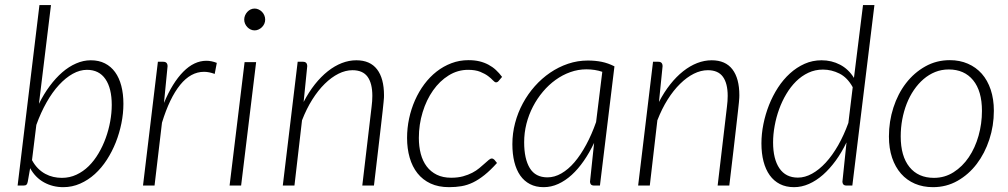

<svg xmlns="http://www.w3.org/2000/svg" viewBox="-20 -748 4062 774"><path d="M51 0 139 -727.5H185.5L137 -329.5Q156.5 -369 180.5 -401.2Q204.5 -433.5 231 -456.5Q257.5 -479.5 286.8 -492.2Q316 -505 346 -505Q378.5 -505 403 -492.5Q427.5 -480 444 -457.2Q460.5 -434.5 469 -402Q477.5 -369.5 477.5 -329.5Q477.5 -291 469.5 -251.2Q461.5 -211.5 446.8 -174.2Q432 -137 410.8 -104Q389.5 -71 362.5 -46.5Q335.5 -22 303.2 -7.8Q271 6.5 235 6.5Q192.5 6.5 157.5 -12.8Q122.5 -32 101.5 -70L92 -16Q90.5 -7.5 87 -3.8Q83.5 0 74.5 0ZM330.5 -466.5Q302 -466.5 273.2 -450.5Q244.5 -434.5 217.8 -405.5Q191 -376.5 167.8 -335.5Q144.5 -294.5 126.5 -244.5L109 -102.5Q119.5 -83 133.2 -69.2Q147 -55.5 162.8 -47Q178.5 -38.5 195.2 -34.8Q212 -31 229.5 -31Q261 -31 288.2 -43.8Q315.5 -56.5 337.8 -78.5Q360 -100.5 377.2 -129.8Q394.5 -159 406.2 -191.5Q418 -224 424.2 -258.2Q430.5 -292.5 430.5 -325Q430.5 -392 405 -429.2Q379.5 -466.5 330.5 -466.5Z M556.5 0 616.5 -499H638Q655.5 -499 655.5 -481L641 -333Q675 -414.5 718.8 -458.8Q762.5 -503 812 -503Q832.5 -503 854 -494.5L845.5 -450Q822.5 -458.5 802.5 -458.5Q749 -458.5 706.2 -405.8Q663.5 -353 633 -253.5L603 0Z M1012.5 -497.5 952 0H905.5L966 -497.5ZM1049 -669Q1049 -660 1045.5 -652.2Q1042 -644.5 1036 -638.5Q1030 -632.5 1022.2 -629Q1014.5 -625.5 1006.5 -625.5Q998 -625.5 990.5 -629Q983 -632.5 977.2 -638.5Q971.5 -644.5 968 -652.2Q964.5 -660 964.5 -669Q964.5 -678 968 -686Q971.5 -694 977.2 -700.2Q983 -706.5 990.5 -710Q998 -713.5 1006.5 -713.5Q1014.5 -713.5 1022.2 -710Q1030 -706.5 1036 -700.5Q1042 -694.5 1045.5 -686.2Q1049 -678 1049 -669Z M1120 0 1180 -499H1201.5Q1218.5 -499 1218.5 -481L1204 -337Q1224.5 -376.5 1249.2 -407.8Q1274 -439 1301.5 -460.8Q1329 -482.5 1358 -493.8Q1387 -505 1416.5 -505Q1472 -505 1500 -468.5Q1528 -432 1528 -364Q1528 -359.5 1527.8 -353.8Q1527.5 -348 1526.2 -335.5Q1525 -323 1522.5 -300.2Q1520 -277.5 1515.5 -238.8Q1511 -200 1504.2 -141.8Q1497.5 -83.5 1487.5 0H1440.5L1478 -318Q1481 -341 1481 -361.5Q1481 -412 1461.8 -438.5Q1442.5 -465 1401 -465Q1373 -465 1344.5 -450.8Q1316 -436.5 1289.2 -410.2Q1262.5 -384 1239 -346.8Q1215.5 -309.5 1197.5 -263L1167 0Z M1983.5 -91Q1957 -61.5 1933.2 -42.5Q1909.5 -23.5 1886.8 -12.5Q1864 -1.5 1840.5 2.5Q1817 6.5 1790.5 6.5Q1747.5 6.5 1715.8 -8.2Q1684 -23 1663 -49.5Q1642 -76 1631.5 -112.5Q1621 -149 1621 -192Q1621 -231.5 1629.2 -270.2Q1637.5 -309 1653 -344Q1668.5 -379 1690.5 -408.5Q1712.5 -438 1740 -459.5Q1767.5 -481 1799.8 -493.2Q1832 -505.5 1868.5 -505.5Q1893 -505.5 1912.8 -500.8Q1932.5 -496 1949 -487.2Q1965.5 -478.5 1979 -466Q1992.5 -453.5 2004 -438L1990 -421.5Q1985.5 -416 1979.5 -416Q1974.5 -416 1967.2 -424Q1960 -432 1947.8 -441.2Q1935.5 -450.5 1916 -458.5Q1896.5 -466.5 1867 -466.5Q1825 -466.5 1788.8 -444Q1752.5 -421.5 1725.8 -383.5Q1699 -345.5 1683.8 -295.8Q1668.5 -246 1668.5 -192Q1668.5 -157.5 1676.2 -128Q1684 -98.5 1700.2 -77Q1716.5 -55.5 1741 -43.5Q1765.5 -31.5 1799 -31.5Q1825.5 -31.5 1846.5 -37.2Q1867.5 -43 1883.8 -51.5Q1900 -60 1912.2 -70.2Q1924.5 -80.5 1934 -89Q1943.5 -97.5 1950.2 -103.2Q1957 -109 1962.5 -109Q1968 -109 1973 -104L1983.5 -91Z M2398.5 0H2375.5Q2366 0 2362.2 -4.5Q2358.5 -9 2358.5 -15.5L2375 -172Q2356 -132 2333.2 -99.2Q2310.5 -66.5 2284.8 -43Q2259 -19.5 2230.5 -6.5Q2202 6.5 2171.5 6.5Q2140 6.5 2116.5 -5.8Q2093 -18 2077.2 -40.5Q2061.5 -63 2053.5 -95Q2045.5 -127 2045.5 -167Q2045.5 -210.5 2056.5 -252.2Q2067.5 -294 2087.8 -331.5Q2108 -369 2136 -400.5Q2164 -432 2197.8 -455Q2231.5 -478 2270 -491Q2308.5 -504 2349.5 -504Q2379.5 -504 2405.5 -498.8Q2431.5 -493.5 2457 -480.5ZM2187 -33Q2215.5 -33 2243.2 -49Q2271 -65 2296 -94.2Q2321 -123.5 2343.2 -164.8Q2365.5 -206 2383 -256L2408 -458.5Q2378.5 -468.5 2344 -468.5Q2310.5 -468.5 2279 -457.2Q2247.5 -446 2219.8 -426Q2192 -406 2168.8 -378.5Q2145.5 -351 2128.5 -318.2Q2111.5 -285.5 2102.2 -249Q2093 -212.5 2093 -174.5Q2093 -107.5 2115.8 -70.2Q2138.5 -33 2187 -33Z M2552.5 0 2612.5 -499H2634Q2651 -499 2651 -481L2636.5 -337Q2657 -376.5 2681.8 -407.8Q2706.5 -439 2734 -460.8Q2761.5 -482.5 2790.5 -493.8Q2819.5 -505 2849 -505Q2904.5 -505 2932.5 -468.5Q2960.5 -432 2960.5 -364Q2960.5 -359.5 2960.2 -353.8Q2960 -348 2958.8 -335.5Q2957.5 -323 2955 -300.2Q2952.5 -277.5 2948 -238.8Q2943.5 -200 2936.8 -141.8Q2930 -83.5 2920 0H2873L2910.5 -318Q2913.5 -341 2913.5 -361.5Q2913.5 -412 2894.2 -438.5Q2875 -465 2833.5 -465Q2805.5 -465 2777 -450.8Q2748.5 -436.5 2721.8 -410.2Q2695 -384 2671.5 -346.8Q2648 -309.5 2630 -263L2599.5 0Z M3393 0Q3383.5 0 3379.8 -4.5Q3376 -9 3376 -15.5L3392.5 -174Q3373 -133.5 3348.8 -100.2Q3324.5 -67 3297.5 -43.2Q3270.5 -19.5 3241 -6.5Q3211.5 6.5 3181 6.5Q3148.5 6.5 3124 -6Q3099.5 -18.5 3083 -41.5Q3066.5 -64.5 3058 -97Q3049.5 -129.5 3049.5 -170Q3049.5 -208 3057.5 -247.8Q3065.5 -287.5 3080.2 -324.8Q3095 -362 3116.2 -394.8Q3137.5 -427.5 3164.5 -452Q3191.5 -476.5 3223.5 -490.8Q3255.5 -505 3292 -505Q3332.5 -505 3366.5 -487.2Q3400.5 -469.5 3422.5 -434L3459 -727.5H3505L3416 0ZM3196.5 -32Q3225 -32 3253.5 -47.8Q3282 -63.5 3308.8 -92.5Q3335.5 -121.5 3358.8 -162.2Q3382 -203 3400 -252.5L3417.5 -396.5Q3396 -435.5 3364 -451.5Q3332 -467.5 3297.5 -467.5Q3266 -467.5 3238.8 -454.8Q3211.5 -442 3189.2 -420Q3167 -398 3149.8 -369Q3132.5 -340 3120.8 -307.5Q3109 -275 3102.8 -240.5Q3096.5 -206 3096.5 -174Q3096.5 -107 3122 -69.5Q3147.5 -32 3196.5 -32Z M3745 -31Q3788.5 -31 3824.2 -53.8Q3860 -76.5 3885.5 -114.2Q3911 -152 3924.8 -200.8Q3938.5 -249.5 3938.5 -301Q3938.5 -381 3903 -424.5Q3867.5 -468 3804.5 -468Q3775.5 -468 3750 -457.8Q3724.5 -447.5 3703 -429Q3681.5 -410.5 3664.2 -385.2Q3647 -360 3635.2 -330Q3623.5 -300 3617.2 -266.5Q3611 -233 3611 -198Q3611 -118.5 3646.2 -74.8Q3681.5 -31 3745 -31ZM3741 6.5Q3701 6.5 3668.2 -7.5Q3635.5 -21.5 3612.2 -48Q3589 -74.5 3576.2 -112.2Q3563.5 -150 3563.5 -198Q3563.5 -258.5 3581.5 -314.2Q3599.5 -370 3632.2 -412.5Q3665 -455 3710 -480.2Q3755 -505.5 3809 -505.5Q3849 -505.5 3881.8 -491.2Q3914.5 -477 3937.8 -450.8Q3961 -424.5 3973.8 -386.5Q3986.5 -348.5 3986.5 -301.5Q3986.5 -241 3968.2 -185.5Q3950 -130 3917.5 -87.2Q3885 -44.5 3840 -19Q3795 6.5 3741 6.5Z"/></svg>

Font: Lato Light
Style: Italic
Weight: 300
Italic angle: -7°
Designer: Lukasz Dziedzic
Foundry: Lukasz Dziedzic
Version: Version 1.104; Western+Polish opensource